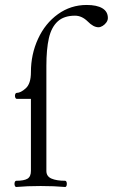

<svg xmlns="http://www.w3.org/2000/svg" viewBox="-20 -746 453 770"><path d="M38.1 -8.8Q38.1 -13.7 40 -17.3Q42 -21 44.9 -21Q76.2 -21 90.1 -29.3Q104 -37.6 104 -60.5V-349.6H46.9Q43.9 -349.6 42 -353.3Q40 -356.9 40 -361.8Q40 -366.7 42 -370.1Q43.9 -373.5 46.9 -373.5Q63 -373.5 83 -391.6Q104 -410.2 104 -456.5Q104 -528.3 132.6 -590.3Q161.1 -652.3 212.4 -689.2Q263.7 -726.1 327.6 -726.1Q368.2 -726.1 390.4 -712.9Q412.6 -699.7 412.6 -673.8Q412.6 -664.6 406.5 -656Q400.4 -647.5 391.6 -642.1Q382.8 -636.7 375 -636.7Q354.5 -636.7 331.5 -660.2Q308.1 -683.1 280.8 -683.1Q236.3 -683.1 211.2 -659.9Q186 -636.7 176 -592.8Q166 -548.8 166 -481.4V-60.5Q166 -38.6 186.5 -29.8Q207 -21 241.2 -21Q244.6 -21 246.3 -17.3Q248 -13.7 248 -8.8Q248 -3.4 246.3 0.2Q244.6 3.9 241.2 3.9Q197.8 0 143.1 0Q88.4 0 44.9 3.9Q42 3.9 40 0Q38.1 -3.9 38.1 -8.8Z"/></svg>

Font: JuniusX Light
Style: Regular
Weight: 300
Designer: Peter S. Baker
Foundry: Briery Creek Software
Version: Version 1.008